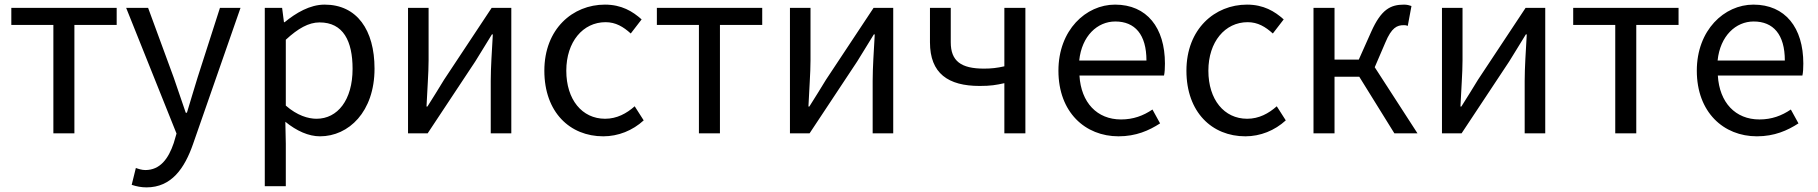

<svg xmlns="http://www.w3.org/2000/svg" viewBox="-20 -577 7867 831"><path d="M29 -469H211V0H302V-469H485V-543H29Z M614 234C722 234 779 152 816 45L1021 -543H932L835 -241C820 -193 804 -138 789 -89H784C767 -138 748 -194 732 -241L621 -543H526L744 1L732 42C709 110 673 159 609 159C594 159 579 154 568 150L550 223C571 230 592 234 614 234Z M1201 -543H1126V229H1217V45L1215 -50C1264 -10 1316 13 1365 13C1489 13 1601 -93 1601 -280C1601 -447 1525 -557 1385 -557C1321 -557 1261 -521 1212 -481H1209ZM1350 -63C1314 -63 1266 -77 1217 -120V-405C1270 -454 1316 -480 1363 -480C1466 -480 1506 -399 1506 -279C1506 -144 1441 -63 1350 -63Z M1835 -543H1746V0H1831L2037 -311C2057 -344 2088 -393 2109 -428H2113C2109 -356 2104 -284 2104 -227V0H2193V-543H2108L1902 -232C1882 -199 1851 -149 1830 -116H1826C1829 -188 1835 -259 1835 -316Z M2591 13C2656 13 2718 -12 2766 -56L2727 -117C2692 -86 2650 -63 2599 -63C2499 -63 2431 -146 2431 -271C2431 -396 2503 -481 2601 -481C2645 -481 2678 -461 2710 -432L2757 -493C2718 -528 2670 -557 2598 -557C2459 -557 2336 -452 2336 -271C2336 -91 2447 13 2591 13Z M2823 -469H3005V0H3096V-469H3279V-543H2823Z M3488 -543H3399V0H3484L3690 -311C3710 -344 3741 -393 3762 -428H3766C3762 -356 3757 -284 3757 -227V0H3846V-543H3761L3555 -232C3535 -199 3504 -149 3483 -116H3479C3482 -188 3488 -259 3488 -316Z M4327 -217V0H4418V-543H4327V-290C4296 -283 4271 -280 4239 -280C4139 -280 4095 -313 4095 -394V-543H4005V-394C4005 -259 4084 -205 4220 -205C4268 -205 4291 -209 4327 -217Z M4821 13C4897 13 4953 -12 5001 -43L4968 -103C4928 -76 4885 -60 4832 -60C4728 -60 4659 -133 4652 -250H5018C5021 -263 5022 -282 5022 -302C5022 -457 4944 -557 4806 -557C4680 -557 4561 -447 4561 -271C4561 -91 4677 13 4821 13ZM4942 -315H4651C4662 -422 4730 -484 4807 -484C4892 -484 4942 -428 4942 -315Z M5370 13C5435 13 5497 -12 5545 -56L5506 -117C5471 -86 5429 -63 5378 -63C5278 -63 5210 -146 5210 -271C5210 -396 5282 -481 5380 -481C5424 -481 5457 -461 5489 -432L5536 -493C5497 -528 5449 -557 5377 -557C5238 -557 5115 -452 5115 -271C5115 -91 5226 13 5370 13Z M6015 0H6115L5930 -286L5976 -393C6003 -458 6027 -468 6055 -468C6063 -468 6066 -468 6073 -465L6089 -551C6081 -554 6069 -557 6057 -557C5998 -557 5958 -536 5915 -440L5861 -319H5756V-543H5665V0H5756V-245H5863Z M6310 -543H6221V0H6306L6512 -311C6532 -344 6563 -393 6584 -428H6588C6584 -356 6579 -284 6579 -227V0H6668V-543H6583L6377 -232C6357 -199 6326 -149 6305 -116H6301C6304 -188 6310 -259 6310 -316Z M6789 -469H6971V0H7062V-469H7245V-543H6789Z M7584 13C7660 13 7716 -12 7764 -43L7731 -103C7691 -76 7648 -60 7595 -60C7491 -60 7422 -133 7415 -250H7781C7784 -263 7785 -282 7785 -302C7785 -457 7707 -557 7569 -557C7443 -557 7324 -447 7324 -271C7324 -91 7440 13 7584 13ZM7705 -315H7414C7425 -422 7493 -484 7570 -484C7655 -484 7705 -428 7705 -315Z"/></svg>

Font: Spoqa Han Sans Neo
Style: Regular
Weight: 400
Designer: [Spoqa Han Sans Neo] Dong-huui Kim ___ Younghwa Kang ___ Yujin Lee ___ [Noto Sans] Ryoko NISHIZUKA ____ (kana & ideograp
Foundry: Spoqa (http://www.spoqa-han-sans.com)
Version: Version 1.100;hotconv 1.0.109;makeotfexe 2.5.65596